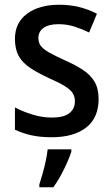

<svg xmlns="http://www.w3.org/2000/svg" viewBox="-20 -569 474 810"><path d="M396 -151Q396 -72 343.5 -31Q291 10 198 10Q149 10 111.5 1.5Q74 -7 43 -22V-116Q74 -99 116 -86Q158 -73 199 -73Q249 -73 272.5 -91.5Q296 -110 296 -142Q296 -161 287 -175.5Q278 -190 254.5 -205Q231 -220 185 -240Q140 -261 108 -282Q76 -303 59.5 -332Q43 -361 43 -405Q43 -473 94 -511Q145 -549 230 -549Q274 -549 313 -539.5Q352 -530 389 -511L356 -432Q325 -447 293.5 -457Q262 -467 227 -467Q186 -467 164 -451.5Q142 -436 142 -409Q142 -389 152 -375.5Q162 -362 186.5 -348Q211 -334 255 -314Q298 -295 330 -274Q362 -253 379 -224Q396 -195 396 -151ZM281 71Q271 102 250 145Q229 188 205 221H146V209Q152 191 159.5 164.5Q167 138 173 110Q179 82 181 61H281Z"/></svg>

Font: Noto Sans Telugu SemiCondensed Medium
Style: Regular
Weight: 500
Width: 4
Designer: Jelle Bosma - Monotype Design Team
Foundry: Monotype Imaging Inc.
Version: Version 2.005; ttfautohint (v1.8.4.7-5d5b)